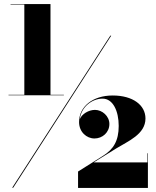

<svg xmlns="http://www.w3.org/2000/svg" viewBox="-20 -826 770 947"><path d="M22 -358.5V-356H295V-358.5H229V-806H32V-803.5H100V-358.5ZM524 -650 40 100H45L528.5 -650ZM709.5 101V-70H707V-25H442L553.5 -94C611 -129.5 697.5 -163.5 697.5 -241.5C697.5 -307.5 635.5 -355 536 -355C437.5 -355 370 -300.5 370 -224C370 -175 407 -143 446 -143C485 -143 519.5 -172.5 519.5 -214.5C519.5 -253.5 484 -284 448.5 -284C416.5 -284 383.5 -263 373.5 -238.5C381 -299.5 434.5 -339.5 486 -339.5C537.5 -339.5 565.5 -278 565.5 -205C565.5 -130.5 539 -89.5 489 -58L365 20V101Z"/></svg>

Font: Bodoni* 36pt Fatface
Style: Regular
Weight: 900
Version: Version 2.3